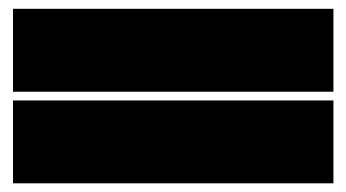

<svg xmlns="http://www.w3.org/2000/svg" viewBox="-20 -571 794 440"><path d="M9.8 -360.8V-550.8H744.1V-360.8ZM9.8 -150.9V-340.8H744.1V-150.9Z"/></svg>

Font: Nastup Basic
Style: Regular
Weight: 400
Designer: Maksym Kobuzan
Foundry: Zakznak
Version: Version 1.020;FEAKit 1.0